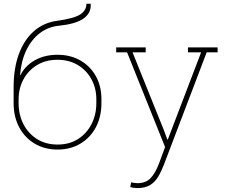

<svg xmlns="http://www.w3.org/2000/svg" viewBox="-20 -778 1184 1012"><path d="M283.7 10.3Q214.8 10.3 162.6 -21Q110.4 -52.2 81.1 -107.4Q51.8 -162.6 51.8 -234.4V-318.4Q51.8 -418.5 79.8 -494.1Q107.9 -569.8 160.2 -615Q212.4 -660.2 285.2 -668.9Q371.1 -681.2 403.3 -702.1Q435.5 -723.1 435.5 -758.3H457L458 -755.4Q459.5 -731 449.2 -711.9Q439 -692.9 418.2 -679Q397.5 -665 366 -656Q334.5 -647 292.5 -642.6Q234.4 -637.2 190.2 -603.5Q146 -569.8 118.9 -513.4Q91.8 -457 85.9 -383.3L87.4 -380.9Q111.3 -430.7 163.1 -460Q214.8 -489.3 282.7 -489.3Q351.6 -489.3 403.8 -459.2Q456.1 -429.2 485.4 -376.5Q514.6 -323.7 514.6 -254.9V-234.4Q514.6 -162.6 485.4 -107.4Q456.1 -52.2 403.8 -21Q351.6 10.3 283.7 10.3ZM283.7 -16.1Q345.7 -16.1 391.6 -45.4Q437.5 -74.7 462.6 -124.3Q487.8 -173.8 487.8 -234.4V-254.9Q487.8 -312 462.4 -359.4Q437 -406.7 390.9 -434.8Q344.7 -462.9 282.7 -462.9Q220.7 -462.9 174.6 -434.6Q128.4 -406.2 103.3 -359.1Q78.1 -312 78.1 -254.9V-234.4Q78.1 -173.3 103.3 -124Q128.4 -74.7 174.6 -45.4Q220.7 -16.1 283.7 -16.1Z M703.6 213.4Q694.3 213.4 683.1 211.7Q671.9 210 666.5 208L670.9 183.1Q676.3 184.6 687 186Q697.8 187.5 703.6 187.5Q748.5 187.5 773.7 161.1Q798.8 134.8 818.4 83L850.1 -2.9L649.9 -502H592.3V-528.3H748V-502H678.7L842.3 -95.7L861.8 -43H864.7L1040 -502H970.7V-528.3H1127V-502H1069.3L844.7 87.9Q830.6 125 813.7 153.3Q796.9 181.6 771 197.5Q745.1 213.4 703.6 213.4Z"/></svg>

Font: Roboto Slab LO Thin
Style: Regular
Weight: 250
Designer: Google
Version: Version 2.00;September 28, 2018;FontCreator 11.5.0.2427 64-b